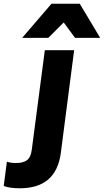

<svg xmlns="http://www.w3.org/2000/svg" viewBox="-167 -800 559 1033"><path d="M372.1 -596.2H236.8L175.8 -679.2L92.8 -596.2H-47.9L109.9 -779.8H262.2ZM3.9 5.9 74.2 -529.8H231.9L160.2 22.9Q135.3 212.9 -60.1 212.9Q-118.2 212.9 -147 200.2L-129.9 69.8Q-111.3 77.1 -80.1 77.1Q-43.5 77.1 -22.5 62.3Q-1.5 47.4 3.9 5.9Z"/></svg>

Font: Cooper Hewitt
Style: Bold Italic
Weight: 712
Designer: Village Type and Design LLC
Foundry: Cooper Hewitt Smithsonian Design Museum
Version: 1.000